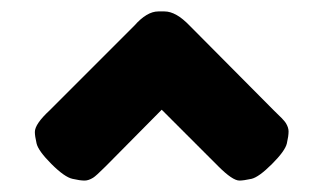

<svg xmlns="http://www.w3.org/2000/svg" viewBox="-20 -564 566 336"><path d="M67 -371Q41 -347 41 -333Q41 -326 44 -313Q47 -300 70 -277Q93 -254 107 -251Q120 -248 128 -248Q135 -248 143 -253Q148 -256 165 -273L263 -372L362 -273Q387 -248 399 -248Q406 -248 420 -251Q433 -254 456 -277Q479 -300 482 -313Q485 -326 485 -334Q485 -341 480 -349Q476 -355 459 -371L312 -519Q288 -544 268 -544H257Q237 -544 215 -519Z"/></svg>

Font: FredokaOneMacrons
Style: Regular
Weight: 500
Designer: ""
Foundry: ""
Version: ""